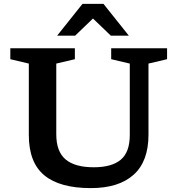

<svg xmlns="http://www.w3.org/2000/svg" viewBox="-20 -955 911 986"><path d="M646.5 -262V-628.5L551 -651V-707H838V-651L742.5 -628.5V-263Q742.5 -126 666 -57.5Q589.5 11 446.5 11Q287 11 207.5 -54.8Q128 -120.5 128 -261.5V-628.5L33 -651V-707H364.5V-651L269 -628.5V-265.5Q269 -176.5 317 -136.2Q365 -96 461.5 -96Q554 -96 600.2 -134.8Q646.5 -173.5 646.5 -262ZM549 -772 457.5 -860 366 -772H273.5L403.5 -935H511.5L641.5 -772Z"/></svg>

Font: Newsreader 6pt Medium
Style: Regular
Weight: 500
Designer: Hugues Gentile
Foundry: Production Type
Version: Version 1.003; ttfautohint (v1.8.3)